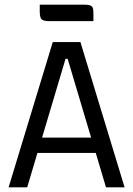

<svg xmlns="http://www.w3.org/2000/svg" viewBox="-20 -806 573 826"><path d="M392 -148H141L97 0H17L207 -625H326L516 0H436ZM372 -214 271 -553H262L161 -214ZM151 -757V-786H340Q360 -786 368.5 -782.5Q377 -779 379.5 -771Q382 -763 382 -745V-715H194Q166 -715 158.5 -723.5Q151 -732 151 -757Z"/></svg>

Font: Changa Light
Style: Regular
Weight: 300
Designer: Eduardo Rodriguez Tunni
Foundry: Eduardo Rodriguez Tunni
Version: Version 2.002; ttfautohint (v1.5) -l 8 -r 50 -G 110 -x 14 -H